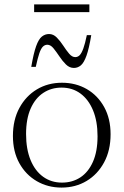

<svg xmlns="http://www.w3.org/2000/svg" viewBox="-20 -839 559 869"><path d="M260.5 -12.5Q307.5 -12.5 343.8 -36.2Q380 -60 400.8 -107Q421.5 -154 421.5 -222.5Q421.5 -290.5 401 -339.8Q380.5 -389 344 -415.8Q307.5 -442.5 258.5 -442.5Q212 -442.5 175.8 -418.5Q139.5 -394.5 118.8 -347.8Q98 -301 98 -232.5Q98 -164.5 118.2 -115Q138.5 -65.5 175.2 -39Q212 -12.5 260.5 -12.5ZM258.5 10Q196.5 10 146.5 -19Q96.5 -48 67.5 -100.5Q38.5 -153 38.5 -223.5Q38.5 -296.5 67.8 -350.5Q97 -404.5 147 -434.5Q197 -464.5 260.5 -464.5Q323 -464.5 372.8 -435.8Q422.5 -407 451.5 -354.5Q480.5 -302 480.5 -231.5Q480.5 -158.5 451.2 -104.2Q422 -50 372 -20Q322 10 258.5 10ZM393 -680Q383 -619.5 371.5 -587.2Q360 -555 346 -543.2Q332 -531.5 314.5 -531.5Q294.5 -531.5 278.5 -547.2Q262.5 -563 248.8 -583.8Q235 -604.5 222 -620.5Q209 -636.5 194 -636.5Q183 -636.5 174.2 -628Q165.5 -619.5 158 -597.8Q150.5 -576 142 -536.5H121.5Q132 -598 143.5 -630Q155 -662 169.5 -673.5Q184 -685 202 -685Q221.5 -685 237 -669.2Q252.5 -653.5 266 -632.8Q279.5 -612 292.8 -596.2Q306 -580.5 320.5 -580.5Q332 -580.5 340.5 -589Q349 -597.5 357 -619.2Q365 -641 373 -680ZM134.5 -784V-819H384.5V-784Z"/></svg>

Font: Newsreader 36pt Light
Style: Regular
Weight: 300
Designer: Hugues Gentile
Foundry: Production Type
Version: Version 1.003